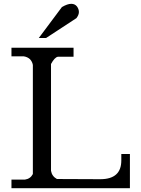

<svg xmlns="http://www.w3.org/2000/svg" viewBox="-20 -985 740 1005"><path d="M183 -786H221L380 -890Q393 -907 393 -922Q393 -937 383 -951Q372 -965 353 -965Q333 -965 304 -948ZM247 -650Q266 -685 283 -688H365V-735H40V-690H105Q124 -687 137 -675Q149 -662 152 -645V-74Q139 -49 111 -45H40V0H660V-179H615V-145Q615 -47 505 -47L278 -48Q252 -62 247 -91Z"/></svg>

Font: Sawarabi Mincho
Style: Regular
Weight: 400
Version: Version 1.082; ttfautohint (v1.8.4.7-5d5b)